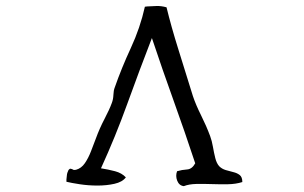

<svg xmlns="http://www.w3.org/2000/svg" viewBox="-20 -685 1040 656"><path d="M808 -63Q786 -56 759 -55.5Q732 -55 704 -56Q676 -57 651 -56.5Q626 -56 608 -49Q592 -51 585.5 -67.5Q579 -84 585 -100Q602 -105 619 -106Q636 -107 647 -127Q611 -236 573 -341.5Q535 -447 499 -555Q456 -444 415 -330.5Q374 -217 325 -110Q350 -106 373 -100Q396 -94 410 -79Q398 -63 371 -57Q344 -51 313 -51Q282 -51 252.5 -55.5Q223 -60 207 -64Q207 -66 207 -72Q208 -78 208.5 -86Q209 -94 214 -104Q218 -109 221 -108.5Q224 -108 227 -107Q229 -105 232 -104.5Q235 -104 240 -105Q258 -110 270 -127.5Q282 -145 291 -168.5Q300 -192 308 -213Q320 -246 337 -278.5Q354 -311 362 -333Q367 -346 367.5 -361Q368 -376 372 -386Q395 -452 427 -521Q459 -590 475 -662Q478 -662 483 -663Q499 -664 515 -664.5Q531 -665 549 -660Q565 -594 589.5 -516Q614 -438 639 -357Q649 -327 667 -291Q685 -255 698 -220Q704 -204 707.5 -183.5Q711 -163 715.5 -145Q720 -127 729 -117Q738 -108 751 -104Q764 -100 777 -97Q790 -94 799 -87Q808 -80 808 -63Z"/></svg>

Font: Yuji Syuku
Style: Regular
Weight: 400
Designer: Kataoka Yuji
Foundry: Kinuta Font Factory
Version: Version 3.002